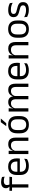

<svg xmlns="http://www.w3.org/2000/svg" viewBox="1991 -2714 735 4757"><g transform="rotate(-90 2358.5 -335.5)"><path d="M230 -675.8Q267.6 -675.8 297.4 -669.2Q327.2 -662.7 352.2 -652.6L360.2 -589.1Q335.7 -597.8 310.8 -603.2Q286 -608.5 255.1 -608.5Q217.5 -608.5 194.8 -598.7Q172.2 -588.9 162.2 -571.1Q152.3 -553.3 152.3 -528.5V-526.2Q152.3 -508.5 156.9 -492.7Q161.5 -476.8 167 -464.1L112.4 -462V-471.8Q96.8 -484.1 85.3 -505.4Q73.7 -526.8 73.7 -555.6V-558.1Q73.7 -611.4 111.7 -643.6Q149.6 -675.8 230 -675.8ZM90.1 0V-444.7H170.6V0ZM9.7 -404.8V-469.4L121.1 -469L153.8 -469.4H357.8L350.6 -404.8Z M626.1 11.1Q514.6 11.1 458 -43.4Q401.4 -97.8 401.4 -199.7V-286.6Q401.4 -389.4 454.1 -445.1Q506.7 -500.9 607.5 -500.9Q675.4 -500.9 721.1 -475.7Q766.7 -450.4 789.7 -403.9Q812.6 -357.4 812.6 -293V-274.8Q812.6 -259.1 811.4 -243Q810.2 -226.9 808 -211.4H733.7Q734.5 -235.6 734.7 -257.1Q734.9 -278.6 734.9 -296.4Q734.9 -341 720.6 -371.8Q706.4 -402.6 678.2 -418.8Q649.9 -435 607.5 -435Q544.4 -435 513 -398.5Q481.6 -362.1 481.6 -294.1V-247.4L482 -237.5V-190.8Q482 -160.4 491 -135.9Q500 -111.3 519.1 -93.8Q538.3 -76.2 568 -66.8Q597.8 -57.5 639.2 -57.5Q686.3 -57.5 727.3 -70Q768.3 -82.6 804.4 -104.2L796.8 -34Q764.6 -13.5 721.4 -1.2Q678.3 11.1 626.1 11.1ZM444.1 -211.4V-272.7H790.9V-211.4Z M1247 0V-303.7Q1247 -343 1236.2 -371.5Q1225.5 -399.9 1201.2 -415.7Q1176.8 -431.4 1135.1 -431.4Q1096.6 -431.4 1068.3 -417Q1040 -402.5 1022.5 -377.8Q1005 -353 998 -321.5L983.5 -378.9H1001.2Q1008.8 -412.1 1028.8 -439.3Q1048.8 -466.5 1082.6 -482.7Q1116.4 -498.9 1165.5 -498.9Q1223.7 -498.9 1259.2 -477.1Q1294.8 -455.2 1311.3 -413.8Q1327.9 -372.3 1327.9 -312.6V0ZM920.6 0V-488.2H1001.5L997.9 -371.1L1001.5 -366.3V0Z M1647.6 12.3Q1542.7 12.3 1488.3 -44.5Q1433.9 -101.2 1433.9 -207.7V-281.9Q1433.9 -388 1488.4 -444.5Q1542.8 -500.9 1647.6 -500.9Q1752.4 -500.9 1806.6 -444.5Q1860.9 -388 1860.9 -281.9V-207.7Q1860.9 -101.2 1806.6 -44.5Q1752.4 12.3 1647.6 12.3ZM1647.6 -53.7Q1712.3 -53.7 1746.1 -92.2Q1780 -130.7 1780 -203V-286.6Q1780 -358.5 1746.2 -396.7Q1712.4 -435 1647.6 -435Q1582.8 -435 1549 -396.7Q1515.2 -358.5 1515.2 -286.6V-203Q1515.2 -130.7 1549 -92.2Q1582.8 -53.7 1647.6 -53.7ZM1709.4 -683.1H1799.3V-681.7L1684.1 -548.4H1612.4V-549.7Z M2582.9 0V-305.7Q2582.9 -344.2 2573.2 -372.4Q2563.6 -400.7 2541.4 -416.1Q2519.2 -431.4 2481.6 -431.4Q2446.1 -431.4 2420 -417.1Q2393.9 -402.7 2377.9 -378.3Q2361.9 -353.9 2355.5 -322.9L2343 -380.5H2353.1Q2361.1 -411.8 2380.2 -438.8Q2399.2 -465.9 2431.6 -482.4Q2463.9 -498.9 2512 -498.9Q2566.4 -498.9 2599.7 -477.5Q2633.1 -456 2648.5 -414.7Q2663.8 -373.5 2663.8 -314.5V0ZM1973.6 0V-488.2H2054.5L2050.9 -370.8L2054.5 -366.1V0ZM2278.4 0V-305.6Q2278.4 -344.1 2268.8 -372.4Q2259.1 -400.7 2237 -416.1Q2214.9 -431.4 2177.3 -431.4Q2141.5 -431.4 2115.5 -417Q2089.4 -402.5 2073.4 -377.8Q2057.5 -353 2051 -321.5L2036.2 -378.9H2054.2Q2061.4 -412.1 2080 -439.3Q2098.7 -466.5 2130.2 -482.7Q2161.8 -498.9 2207.4 -498.9Q2275.1 -498.9 2310.2 -464.1Q2345.4 -429.2 2354.5 -361.9Q2356.8 -352 2357.9 -340.3Q2359 -328.6 2359 -317.1V0Z M2994.6 11.1Q2883.1 11.1 2826.5 -43.4Q2769.9 -97.8 2769.9 -199.7V-286.6Q2769.9 -389.4 2822.6 -445.1Q2875.2 -500.9 2976 -500.9Q3043.9 -500.9 3089.6 -475.7Q3135.2 -450.4 3158.2 -403.9Q3181.1 -357.4 3181.1 -293V-274.8Q3181.1 -259.1 3179.9 -243Q3178.7 -226.9 3176.5 -211.4H3102.2Q3103 -235.6 3103.2 -257.1Q3103.4 -278.6 3103.4 -296.4Q3103.4 -341 3089.1 -371.8Q3074.9 -402.6 3046.7 -418.8Q3018.4 -435 2976 -435Q2912.9 -435 2881.5 -398.5Q2850.1 -362.1 2850.1 -294.1V-247.4L2850.5 -237.5V-190.8Q2850.5 -160.4 2859.5 -135.9Q2868.5 -111.3 2887.6 -93.8Q2906.8 -76.2 2936.5 -66.8Q2966.3 -57.5 3007.7 -57.5Q3054.8 -57.5 3095.8 -70Q3136.8 -82.6 3172.9 -104.2L3165.3 -34Q3133.1 -13.5 3089.9 -1.2Q3046.8 11.1 2994.6 11.1ZM2812.6 -211.4V-272.7H3159.4V-211.4Z M3615.5 0V-303.7Q3615.5 -343 3604.7 -371.5Q3594 -399.9 3569.7 -415.7Q3545.3 -431.4 3503.6 -431.4Q3465.1 -431.4 3436.8 -417Q3408.5 -402.5 3391 -377.8Q3373.5 -353 3366.5 -321.5L3352 -378.9H3369.7Q3377.3 -412.1 3397.3 -439.3Q3417.3 -466.5 3451.1 -482.7Q3484.9 -498.9 3534 -498.9Q3592.2 -498.9 3627.7 -477.1Q3663.3 -455.2 3679.8 -413.8Q3696.4 -372.3 3696.4 -312.6V0ZM3289.1 0V-488.2H3370L3366.4 -371.1L3370 -366.3V0Z M4016.1 12.3Q3911.2 12.3 3856.8 -44.5Q3802.4 -101.2 3802.4 -207.7V-281.9Q3802.4 -388 3856.9 -444.5Q3911.3 -500.9 4016.1 -500.9Q4120.9 -500.9 4175.1 -444.5Q4229.4 -388 4229.4 -281.9V-207.7Q4229.4 -101.2 4175.1 -44.5Q4120.9 12.3 4016.1 12.3ZM4016.1 -53.7Q4080.8 -53.7 4114.6 -92.2Q4148.5 -130.7 4148.5 -203V-286.6Q4148.5 -358.5 4114.7 -396.7Q4080.9 -435 4016.1 -435Q3951.3 -435 3917.5 -396.7Q3883.7 -358.5 3883.7 -286.6V-203Q3883.7 -130.7 3917.5 -92.2Q3951.3 -53.7 4016.1 -53.7Z M4494.4 11.1Q4435.5 11.1 4391.6 -1.8Q4347.7 -14.6 4318.5 -29.7L4310.8 -104.5Q4347.4 -85.3 4391.2 -71.4Q4435 -57.5 4490.3 -57.5Q4547 -57.5 4575.6 -75.6Q4604.2 -93.7 4604.2 -129.2V-134.5Q4604.2 -157.4 4593.3 -172.5Q4582.3 -187.7 4554.4 -199.2Q4526.4 -210.7 4474.9 -221.8Q4413.4 -235.3 4377.9 -253.5Q4342.4 -271.8 4327.3 -298.9Q4312.1 -326.1 4312.1 -365.1V-369.7Q4312.1 -433.3 4356.7 -466.5Q4401.2 -499.6 4490.3 -499.6Q4547.9 -499.6 4590.2 -486.7Q4632.5 -473.7 4659.5 -457.3L4667.2 -388.9Q4634.4 -407.8 4592.4 -420.5Q4550.4 -433.1 4498.1 -433.1Q4460.1 -433.1 4436.6 -425.3Q4413.2 -417.5 4402.5 -403.2Q4391.8 -388.8 4391.8 -368.9V-365.1Q4391.8 -343 4402.5 -327.7Q4413.2 -312.3 4440.4 -301.1Q4467.6 -289.8 4515.9 -279.6Q4578.3 -266.8 4615.1 -249.5Q4651.8 -232.2 4667.9 -205.2Q4683.9 -178.3 4683.9 -136.3V-128Q4683.9 -59.1 4636.1 -24Q4588.2 11.1 4494.4 11.1Z"/></g></svg>

Font: Anek Gurmukhi Medium
Style: Regular
Weight: 500
Designer: Sarang Kulkarni (Gurmukhi), Yesha Goshar (Latin)
Foundry: Ek Type
Version: Version 1.003